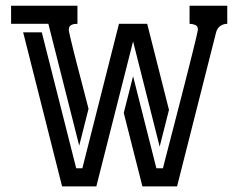

<svg xmlns="http://www.w3.org/2000/svg" viewBox="-20 -664 845 684"><path d="M128.9 -548.8 251.5 -64.5H273.4L403.8 -579.1H504.4L582 -272.5L548.8 -141.6L454.1 -516.6L323.2 0H201.2L62.5 -548.8ZM655.3 -643.6H789.6V-579.1Q775.4 -579.1 764.6 -571.3Q753.9 -563.5 750 -549.3L610.8 0H487.3L420.9 -261.7L454.1 -392.6L537.1 -64.5H560.5Q562.5 -72.3 568.8 -97.4Q575.2 -122.6 584.5 -158Q593.8 -193.4 604.7 -236.1Q615.7 -278.8 627 -322.5Q638.2 -366.2 648.7 -407.5Q659.2 -448.7 667.2 -481.4Q675.3 -514.2 680.2 -534.9Q685.1 -555.7 685.1 -558.1Q685.1 -571.3 675.3 -575.2Q665.5 -579.1 655.3 -579.1ZM19.5 -643.6H255.9V-579.1Q250 -579.1 244.6 -578.4Q239.3 -577.6 234.9 -575.4Q230.5 -573.2 227.8 -569.1Q225.1 -564.9 225.1 -557.6Q225.1 -553.7 229.7 -533.7Q234.4 -513.7 241.5 -484.9Q248.5 -456.1 257.3 -422.9Q266.1 -389.6 273.9 -359.6Q281.7 -329.6 287.6 -306.6Q293.5 -283.7 295.4 -276.4L262.2 -145L152.3 -579.1H19.5Z"/></svg>

Font: Isar CAT
Style: Regular
Weight: 400
Designer: Digitized by Peter Wiegel
Foundry: CAT-Fonts, Peter Wiegel
Version: Version 1.000; ttfautohint (v1.3)